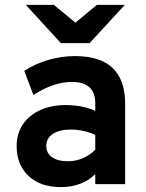

<svg xmlns="http://www.w3.org/2000/svg" viewBox="-20 -752 597 784"><path d="M229 12Q145.5 12 96.8 -33.2Q48 -78.5 48 -156Q48 -206 73.2 -243.8Q98.5 -281.5 143.8 -302.2Q189 -323 249.5 -323Q283 -323 314.2 -316.8Q345.5 -310.5 369 -299V-331Q369 -374 344.8 -395.8Q320.5 -417.5 273.5 -417.5Q236 -417.5 196.5 -404Q157 -390.5 116.5 -364L79 -462.5Q123 -491.5 177 -507.2Q231 -523 286 -523Q389 -523 440 -474.2Q491 -425.5 491 -329V0H369V-41Q343 -15 307.2 -1.5Q271.5 12 229 12ZM258 -93.5Q289 -93.5 317.8 -105.8Q346.5 -118 369 -140.5V-201Q347.5 -211.5 321.2 -217.2Q295 -223 269 -223Q222.5 -223 195.8 -205.2Q169 -187.5 169 -156Q169 -126.5 192.5 -110Q216 -93.5 258 -93.5ZM228.5 -576 85.5 -732H200L288 -659.5L375.5 -732H489.5L346 -576Z"/></svg>

Font: Undotted
Style: Bold
Weight: 700
Designer: Delve Withrington, Dave Bailey, Thomas Jockin
Foundry: Delve Fonts LLC
Version: Version 4.000